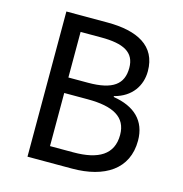

<svg xmlns="http://www.w3.org/2000/svg" viewBox="-99 -747 798 838"><g transform="rotate(15 300.0 -328.0)"><path d="M99 0H300C447 0 547 -63 547 -192C547 -282 491 -334 395 -349V-353C473 -373 510 -431 510 -496C510 -611 419 -656 285 -656H99ZM182 -380V-586H275C376 -586 428 -560 428 -489C428 -416 383 -380 271 -380ZM182 -70V-310H288C403 -310 465 -277 465 -196C465 -107 400 -70 288 -70Z"/></g></svg>

Font: Hasklig
Style: Regular
Weight: 400
Monospace: yes
Designer: Paul D. Hunt, Teo Tuominen
Foundry: Adobe Systems Incorporated
Version: Version 2.030;PS 1.0;hotconv 16.6.51;makeotf.lib2.5.65220